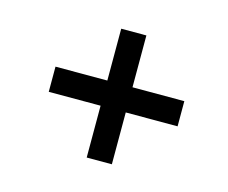

<svg xmlns="http://www.w3.org/2000/svg" viewBox="-70 -659 736 619"><g transform="rotate(15 298.0 -350.0)"><path d="M264 -135V-308H91V-392H264V-565H348V-392H521V-308H348V-135Z"/></g></svg>

Font: Rilu
Style: Bold
Weight: 500
Designer: Alí Sinisterra
Foundry: Alí Sinisterra
Version: ""